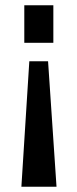

<svg xmlns="http://www.w3.org/2000/svg" viewBox="-20 -547 293 727"><path d="M61 160 91 -315H162L194 160ZM72 -385V-527H182V-385Z"/></svg>

Font: Archivo ExtraCondensed
Style: Bold
Weight: 700
Width: 2
Designer: Hector Gatti
Foundry: Omnibus-Type
Version: Version 2.001